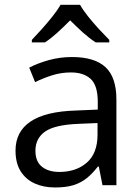

<svg xmlns="http://www.w3.org/2000/svg" viewBox="-20 -786 596 815"><path d="M285.6 -543.9Q381.3 -543.9 427.7 -501Q474.1 -458 474.1 -363.8V0H415L399.4 -79.1H395.5Q373 -49.8 348.6 -30Q324.2 -10.3 292.2 -0.2Q260.3 9.8 213.9 9.8Q165 9.8 127.2 -7.3Q89.4 -24.4 67.6 -59.1Q45.9 -93.8 45.9 -147Q45.9 -227.1 109.4 -270Q172.9 -313 302.7 -316.9L395 -320.8V-353.5Q395 -422.9 365.2 -450.7Q335.4 -478.5 281.2 -478.5Q239.3 -478.5 201.2 -466.3Q163.1 -454.1 128.9 -437.5L104 -499Q140.1 -517.6 187 -530.8Q233.9 -543.9 285.6 -543.9ZM394 -263.7 312.5 -260.3Q212.4 -256.3 171.4 -227.5Q130.4 -198.7 130.4 -146Q130.4 -100.1 158.2 -78.1Q186 -56.2 231.9 -56.2Q303.2 -56.2 348.6 -95.7Q394 -135.3 394 -214.4ZM319.8 -765.6Q332 -743.7 354 -716.1Q376 -688.5 400.4 -662.1Q424.8 -635.7 443.8 -616.7V-606H386.2Q359.9 -623 332 -647.9Q304.2 -672.9 277.8 -699.7Q251.5 -672.9 224.4 -648.2Q197.3 -623.5 170.9 -606H115.2V-616.7Q133.8 -636.2 157.5 -662.6Q181.2 -689 202.9 -716.3Q224.6 -743.7 237.3 -765.6Z"/></svg>

Font: Wonky
Style: Regular
Weight: 400
Designer: Monotype Design Team
Foundry: Monotype Imaging Inc.
Version: Version 3.000